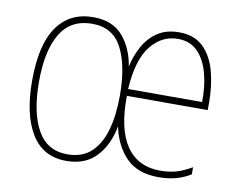

<svg xmlns="http://www.w3.org/2000/svg" viewBox="-65 -716 898 718"><g transform="rotate(10 384.0 -356.5)"><path d="M561 -630Q619 -630 653 -596.5Q687 -563 701.5 -508.5Q716 -454 716 -391V-362H409Q407 -236 451 -172Q495 -108 580 -108Q612 -108 639 -115.5Q666 -123 699 -142V-115Q673 -99 643.5 -91Q614 -83 577 -83Q498 -83 454.5 -127.5Q411 -172 396 -244Q384 -175 342.5 -129Q301 -83 227 -83Q139 -83 94.5 -155.5Q50 -228 50 -357Q50 -494 98 -562Q146 -630 235 -630Q308 -630 347 -585Q386 -540 397 -471Q406 -514 426.5 -550.5Q447 -587 480 -608.5Q513 -630 561 -630ZM235 -605Q154 -605 115 -540.5Q76 -476 76 -357Q76 -241 113 -174.5Q150 -108 227 -108Q283 -108 317 -139.5Q351 -171 367 -227Q383 -283 383 -358Q383 -471 348.5 -538Q314 -605 235 -605ZM560 -605Q500 -605 458 -553Q416 -501 409 -388H690Q691 -449 677.5 -498Q664 -547 635.5 -576Q607 -605 560 -605Z"/></g></svg>

Font: Noto Sans Kannada UI Condensed Thin
Style: Regular
Weight: 100
Width: 3
Designer: Jelle Bosma - Monotype Design Team
Foundry: Monotype Imaging Inc.
Version: Version 2.005; ttfautohint (v1.8.4.7-5d5b)